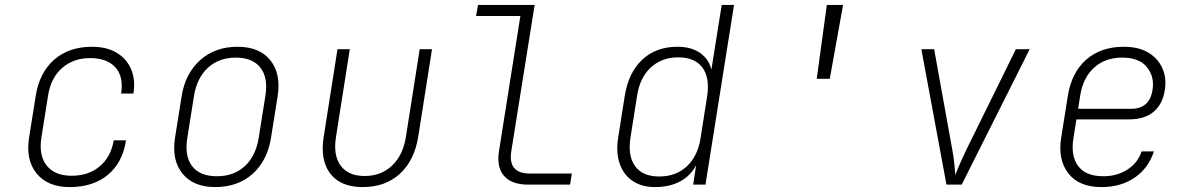

<svg xmlns="http://www.w3.org/2000/svg" viewBox="-20 -750 4840 780"><path d="M263 10Q174 10 129 -45Q84 -100 98 -190L125 -360Q140 -455 200 -507.5Q260 -560 354 -560Q413 -560 453.5 -536Q494 -512 512.5 -469Q531 -426 522 -370H472Q483 -438 449 -476Q415 -514 346 -514Q278 -514 232 -473.5Q186 -433 175 -360L148 -190Q137 -118 170 -77Q203 -36 271 -36Q340 -36 385.5 -74.5Q431 -113 442 -180H492Q478 -89 418 -39.5Q358 10 263 10Z M854 10Q766 10 721.5 -44.5Q677 -99 691 -190L718 -360Q733 -452 793.5 -506Q854 -560 945 -560Q1034 -560 1078 -505.5Q1122 -451 1108 -360L1081 -190Q1066 -97 1006 -43.5Q946 10 854 10ZM861 -34Q930 -34 974.5 -75Q1019 -116 1031 -190L1058 -360Q1070 -434 1038 -475Q1006 -516 938 -516Q870 -516 825 -475Q780 -434 768 -360L741 -190Q729 -116 760.5 -75Q792 -34 861 -34Z M1453 10Q1364 10 1322 -44.5Q1280 -99 1295 -194L1351 -550H1401L1345 -194Q1333 -119 1364 -77Q1395 -35 1461 -35Q1528 -35 1572.5 -77Q1617 -119 1629 -194L1685 -550H1735L1679 -194Q1663 -97 1604 -43.5Q1545 10 1453 10Z M2126 0Q2059 0 2028 -35Q1997 -70 2007 -135L2094 -685H1914L1922 -730H2152L2057 -135Q2043 -45 2133 -45H2303L2296 0Z M2641 10Q2587 10 2550 -15Q2513 -40 2497.5 -85Q2482 -130 2491 -189L2518 -360Q2533 -455 2589 -507.5Q2645 -560 2732 -560Q2788 -560 2824 -535Q2860 -510 2870 -467L2912 -730H2962L2846 0H2796L2808 -79Q2786 -36 2743 -13Q2700 10 2641 10ZM2658 -33Q2726 -33 2770.5 -74.5Q2815 -116 2826 -189L2853 -360Q2864 -434 2833.5 -475.5Q2803 -517 2735 -517Q2668 -517 2623.5 -475.5Q2579 -434 2568 -360L2541 -189Q2530 -116 2560.5 -74.5Q2591 -33 2658 -33Z M3298 -430 3339 -730H3405L3351 -430Z M3825 0 3723 -550H3775L3849 -140Q3854 -113 3857 -84.5Q3860 -56 3861 -39Q3867 -56 3879.5 -84.5Q3892 -113 3905 -140L4107 -550H4163L3887 0Z M4455 10Q4363 10 4320 -46Q4277 -102 4291 -190L4318 -360Q4333 -455 4392.5 -507.5Q4452 -560 4546 -560Q4606 -560 4645.5 -536Q4685 -512 4702.5 -472Q4720 -432 4712 -384Q4703 -326 4666 -295.5Q4629 -265 4567 -265H4353L4341 -190Q4329 -117 4360 -75.5Q4391 -34 4462 -34Q4518 -34 4560 -61Q4602 -88 4618 -135H4668Q4645 -66 4589 -28Q4533 10 4455 10ZM4360 -308H4575Q4650 -308 4662 -384Q4671 -438 4639.5 -477Q4608 -516 4539 -516Q4469 -516 4424 -474.5Q4379 -433 4368 -360Z"/></svg>

Font: JetBrains Mono NL Thin
Style: Italic
Weight: 100
Italic angle: -9°
Monospace: yes
Designer: Philipp Nurullin, Konstantin Bulenkov
Foundry: JetBrains
Version: Version 2.305; ttfautohint (v1.8.4.7-5d5b)